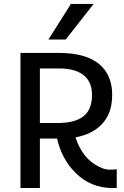

<svg xmlns="http://www.w3.org/2000/svg" viewBox="-20 -946 623 966"><path d="M83 -679.7H275.9Q468.8 -679.7 524.4 -565.4Q544.4 -523.4 544.4 -470.9Q544.4 -418.5 530.5 -382.3Q516.6 -346.2 491.7 -320.3Q443.8 -270.5 359.9 -254.9Q394.5 -147.9 477.5 -107.4Q504.9 -93.8 523.4 -92.8Q554.7 -91.8 567.4 -94.7V0H545.4Q435.5 0 358.4 -78.1Q290.5 -146 267.1 -249H180.7V0H83ZM269.5 -327.1Q357.9 -327.1 400.4 -361.3Q442.9 -395.5 442.9 -467.8Q442.9 -564 353.5 -591.8Q322.3 -601.6 277.8 -601.6H180.7V-327.1ZM336.9 -926.3H451.2L310.5 -747.1H223.6Z"/></svg>

Font: Inder
Style: Regular
Weight: 400
Designer: Irina Smirnova
Foundry: Irina Smirnova
Version: Version 1.001